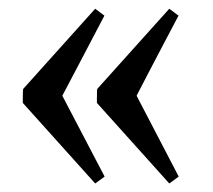

<svg xmlns="http://www.w3.org/2000/svg" viewBox="-20 -433 497 448"><path d="M206.1 -192.9Q206.1 -192.9 206.1 -200.9Q206.1 -209 206.3 -217Q206.5 -225.1 207 -225.6L375 -412.6L396.5 -396.5Q396.5 -396.5 386.5 -377.4Q376.5 -358.4 361.8 -330.6Q347.2 -302.7 332.5 -274.7Q317.9 -246.6 308.1 -227.8Q298.3 -209 298.8 -209.5L397 -21L375 -4.9ZM33.2 -192.9Q33.2 -192.9 33.2 -200.9Q33.2 -209 33.4 -217Q33.7 -225.1 34.2 -225.6L202.1 -412.6L223.6 -396.5Q223.6 -396.5 213.6 -377.4Q203.6 -358.4 189 -330.6Q174.3 -302.7 159.7 -274.7Q145 -246.6 135 -227.8Q125 -209 125.5 -209.5L224.1 -21L202.1 -4.9Z"/></svg>

Font: Dai Banna SIL
Style: Regular
Weight: 400
Designer: Victor Gaultney
Foundry: SIL International
Version: Version 4.000